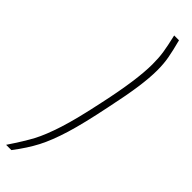

<svg xmlns="http://www.w3.org/2000/svg" viewBox="-395 -733 874 874"><g transform="rotate(45 41.5 -296.5)"><path d="M82 -296Q122 -480 122 -580Q122 -622 117 -654.5Q112 -687 99 -743H130Q144 -690 150.5 -654Q157 -618 157 -577Q157 -529 148 -464.5Q139 -400 118 -302Q91 -169 67 -91Q43 -13 16 39Q-11 91 -56 150H-90Q-43 80 -19 35Q5 -10 29.5 -86Q54 -162 82 -296Z"/></g></svg>

Font: Saira Ultra Condensed Thin
Style: Italic
Weight: 100
Width: 1
Italic angle: -12°
Designer: Hector Gatti with collaboration of the Omnibus-Type team
Foundry: Omnibus-Type
Version: Version 1.001; ttfautohint (v1.8)